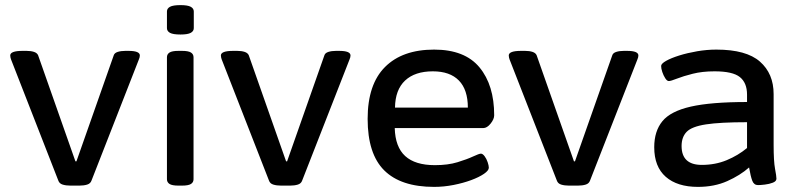

<svg xmlns="http://www.w3.org/2000/svg" viewBox="-20 -724 3131 751"><path d="M255 2Q238 2 225 -2Q212 -6 208 -18L23 -492Q22 -495 21 -499Q20 -503 20 -507Q20 -525 68 -525H84Q101 -525 113 -521Q125 -517 129 -508L275 -93H279L425 -508Q428 -517 440.5 -521Q453 -525 470 -525H483Q527 -525 527 -507Q527 -500 523 -491L338 -18Q334 -6 321 -2Q308 2 291 2Z M678 2Q653 2 643 -4.5Q633 -11 633 -23V-500Q633 -512 643 -518.5Q653 -525 678 -525H692Q717 -525 727 -518.5Q737 -512 737 -500V-23Q737 -11 727 -4.5Q717 2 692 2ZM686 -589Q657 -589 645 -595.5Q633 -602 633 -614V-679Q633 -691 645 -697.5Q657 -704 686 -704Q714 -704 726 -697.5Q738 -691 738 -679V-614Q738 -602 726 -595.5Q714 -589 686 -589Z M1079 2Q1062 2 1049 -2Q1036 -6 1032 -18L847 -492Q846 -495 845 -499Q844 -503 844 -507Q844 -525 892 -525H908Q925 -525 937 -521Q949 -517 953 -508L1099 -93H1103L1249 -508Q1252 -517 1264.5 -521Q1277 -525 1294 -525H1307Q1351 -525 1351 -507Q1351 -500 1347 -491L1162 -18Q1158 -6 1145 -2Q1132 2 1115 2Z M1678 7Q1548 7 1483 -57.5Q1418 -122 1418 -259Q1418 -394 1486 -462Q1554 -530 1678 -530Q1798 -530 1855.5 -460.5Q1913 -391 1913 -273Q1913 -258 1899 -240.5Q1885 -223 1870 -223H1524Q1526 -149 1565 -113.5Q1604 -78 1681 -78Q1732 -78 1769.5 -89.5Q1807 -101 1830.5 -112Q1854 -123 1861 -123Q1868 -123 1875.5 -113Q1883 -103 1887.5 -89.5Q1892 -76 1892 -68Q1892 -57 1873 -44Q1854 -31 1823 -19.5Q1792 -8 1754 -0.5Q1716 7 1678 7ZM1525 -303H1810Q1810 -373 1775 -409Q1740 -445 1673 -445Q1603 -445 1564.5 -409Q1526 -373 1525 -303Z M2205 2Q2188 2 2175 -2Q2162 -6 2158 -18L1973 -492Q1972 -495 1971 -499Q1970 -503 1970 -507Q1970 -525 2018 -525H2034Q2051 -525 2063 -521Q2075 -517 2079 -508L2225 -93H2229L2375 -508Q2378 -517 2390.5 -521Q2403 -525 2420 -525H2433Q2477 -525 2477 -507Q2477 -500 2473 -491L2288 -18Q2284 -6 2271 -2Q2258 2 2241 2Z M2710 7Q2629 7 2584 -32.5Q2539 -72 2539 -148Q2539 -211 2571 -250Q2603 -289 2682 -307Q2761 -325 2902 -325V-354Q2902 -400 2874 -422.5Q2846 -445 2775 -445Q2727 -445 2689.5 -435.5Q2652 -426 2628 -416.5Q2604 -407 2596 -407Q2589 -407 2582 -418Q2575 -429 2570.5 -442.5Q2566 -456 2566 -466Q2566 -475 2585.5 -486Q2605 -497 2637 -507Q2669 -517 2707 -523.5Q2745 -530 2782 -530Q2899 -530 2952.5 -483Q3006 -436 3006 -356V-158Q3006 -93 3011.5 -64Q3017 -35 3017 -25Q3017 -15 3003 -9.5Q2989 -4 2971.5 -2Q2954 0 2945 0Q2929 0 2922.5 -17Q2916 -34 2910 -69Q2875 -38 2824.5 -15.5Q2774 7 2710 7ZM2725 -79Q2778 -79 2822.5 -97.5Q2867 -116 2902 -145V-246Q2797 -246 2741.5 -237.5Q2686 -229 2666 -208.5Q2646 -188 2646 -153Q2646 -79 2725 -79Z"/></svg>

Font: Asap Semi Expanded Medium
Style: Regular
Weight: 500
Width: 6
Designer: Pablo Cosgaya
Foundry: Omnibus-Type
Version: Version 3.001; ttfautohint (v1.8.4.7-5d5b)